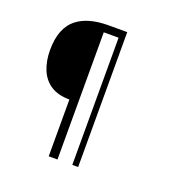

<svg xmlns="http://www.w3.org/2000/svg" viewBox="-118 -694 836 864"><g transform="rotate(20 300.0 -262.0)"><path d="M206 61V-211Q152 -211 117 -233.5Q82 -256 65 -297Q48 -338 48 -391Q48 -445 63 -482.5Q78 -520 105.5 -542Q133 -564 171 -574.5Q209 -585 257 -585H347V61H319V-548H248V61Z"/></g></svg>

Font: Alumni Sans Light
Style: Regular
Weight: 300
Version: Version 1.018